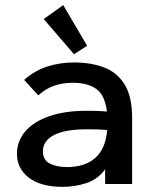

<svg xmlns="http://www.w3.org/2000/svg" viewBox="-20 -716 590 747"><path d="M224 11Q139 11 92.5 -24.5Q46 -60 46 -118Q46 -167 78.5 -205Q111 -243 172 -264Q233 -285 317 -285Q333 -285 353.5 -284.5Q374 -284 396 -282Q388 -347 354 -370.5Q320 -394 263 -394Q225 -394 192 -383Q159 -372 129 -345L74 -405Q114 -441 163.5 -457Q213 -473 268 -473Q333 -473 384 -454Q435 -435 464.5 -388Q494 -341 494 -258V0H389V-57Q359 -17 314.5 -3Q270 11 224 11ZM147 -128Q147 -93 174 -79.5Q201 -66 241 -66Q310 -66 350.5 -101.5Q391 -137 397 -210Q377 -212 356 -212.5Q335 -213 319 -213Q233 -213 190 -190.5Q147 -168 147 -128ZM268 -505 150 -642 226 -696 319 -538Z"/></svg>

Font: Inconsolata SemiExpanded SemiBold
Style: Regular
Weight: 600
Width: 6
Monospace: yes
Designer: Raph Levien, Cyreal, Brenton Simpson
Foundry: Raph Levien, Cyreal, Google
Version: Version 3.001; ttfautohint (v1.8.2.53-6de2)